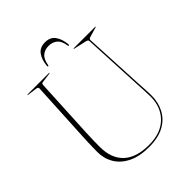

<svg xmlns="http://www.w3.org/2000/svg" viewBox="-238 -970 1114 1114"><g transform="rotate(-45 318.5 -413.0)"><path d="M536 -288 517.5 -665Q517 -669 514.5 -672.5Q512 -676 499.5 -679L423.5 -696Q420.5 -697 420.5 -698Q420.5 -700 423.5 -700H598.5Q601.5 -700 601.5 -698Q601.5 -696.5 595.5 -695L534.5 -677Q529.5 -675.5 527.2 -671.2Q525 -667 525.5 -663L544 -293Q545.5 -266 547.2 -239.5Q549 -213 549 -186Q549 -130.5 525.2 -84.8Q501.5 -39 452.8 -12Q404 15 328 15Q250.5 15 198.5 -10.5Q146.5 -36 120.5 -79.5Q94.5 -123 94.5 -177Q94.5 -192 95 -215.8Q95.5 -239.5 96.5 -263.8Q97.5 -288 98.5 -305L118 -676Q118.5 -686 104 -688L45 -696Q42 -697 42 -698Q42 -700 45 -700H220Q223 -700 223 -698Q223 -697 220 -696L161 -688Q153 -687 150.2 -684.5Q147.5 -682 147 -673L128.5 -308Q126.5 -270.5 126 -239.2Q125.5 -208 125.5 -187Q125.5 -94.5 178.5 -44.2Q231.5 6 336 6Q433 6 486.8 -47Q540.5 -100 540.5 -186Q540.5 -211.5 538.8 -239.2Q537 -267 536 -288ZM329.5 -813Q299 -813 277.8 -796Q256.5 -779 249.5 -737Q248.5 -730.5 244.5 -730.5Q240.5 -730.5 241 -738Q245 -784 266 -813.2Q287 -842.5 329.5 -842.5Q372.5 -842.5 393.2 -813.2Q414 -784 418 -738Q418.5 -730.5 414.5 -730.5Q410.5 -730.5 409.5 -737Q403 -779 381.8 -796Q360.5 -813 329.5 -813Z"/></g></svg>

Font: Fraunces 144pt S000 Thin
Style: Regular
Weight: 100
Version: Version 1.000; ttfautohint (v1.8.3)